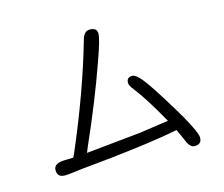

<svg xmlns="http://www.w3.org/2000/svg" viewBox="-105 -876 1210 1037"><g transform="rotate(-15 500.0 -357.5)"><path d="M861.3 19.5Q882.3 19.5 891.8 10Q901.4 0.5 901.4 -18.6Q901.4 -25.4 897 -38.6Q882.3 -84.5 814 -197.8Q725.6 -343.8 689 -390.1Q678.2 -403.8 668.9 -413.1Q647.5 -434.6 633.8 -434.6Q617.2 -434.6 609.4 -426.8Q601.6 -418.9 601.6 -402.3Q601.6 -392.1 614.7 -373Q617.7 -368.7 622.6 -362.8Q678.7 -290 752 -158.7L756.8 -149.9L590.3 -126L290 -95.7L303.2 -127.9Q404.8 -356.9 474.1 -554.2Q498 -620.6 507.3 -654.5Q516.6 -688.5 516.6 -700.2Q516.6 -717.3 508.3 -725.6Q498.5 -735.4 476.6 -735.4Q460 -735.4 449.5 -724.9Q439 -714.4 433.1 -695.3Q354 -417.5 220.2 -107.4L211.4 -89.8L168.9 -88.9Q113.8 -88.9 104 -63Q101.6 -57.6 101.6 -50.3Q101.6 -43 102.5 -37.1Q105 -25.9 111.3 -19.5Q122.1 -8.8 145.5 -8.8L172.4 -10.7L245.6 -19.5Q595.7 -51.8 789.1 -89.8L816.9 -27.8Q830.6 8.8 849.1 17.1Q855 19.5 861.3 19.5Z"/></g></svg>

Font: YuPearl-Light
Style: Light
Weight: 300
Designer: Max Yao
Foundry: Max-Everyday
Version: Version 1.011; ttfautohint (v1.8.3)